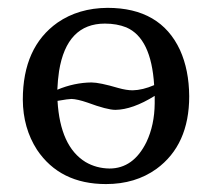

<svg xmlns="http://www.w3.org/2000/svg" viewBox="-20 -459 540 489"><path d="M38.1 -205.1Q38.1 -338.9 126.5 -401.4Q180.2 -438.5 253.9 -439Q388.7 -439 438.5 -331.5Q461.4 -280.8 461.9 -213.9Q461.9 -89.8 378.4 -28.8Q324.7 9.8 250 9.8Q132.8 9.8 74.2 -77.6Q38.6 -132.8 38.1 -205.1ZM374 -214.8Q317.4 -179.7 273.9 -179.2Q252.9 -179.2 202.6 -197.8Q177.2 -206.5 162.1 -207Q154.3 -207 126.5 -202.1Q133.3 -85.9 197.8 -46.4Q225.1 -30.3 258.8 -29.8Q319.8 -29.8 353 -97.2Q373.5 -140.6 374 -195.8Q374 -200.2 374 -204.3Q374 -208.5 374 -214.8ZM372.6 -242.2Q365.2 -361.8 301.8 -389.2Q277.8 -398.9 247.1 -398.9Q149.9 -398.9 130.4 -277.8Q127 -254.9 126 -230.5Q168.9 -248.5 212.9 -249Q233.4 -249 281.2 -234.9Q302.2 -229 317.9 -229Q343.3 -229.5 372.6 -242.2Z"/></svg>

Font: Linux Biolinum Capitals O
Style: Small Caps
Weight: 400
Designer: Philipp H. Poll
Foundry: Philipp H. Poll
Version: Version 1.0.4